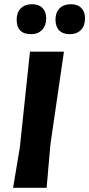

<svg xmlns="http://www.w3.org/2000/svg" viewBox="-20 -890 423 910"><path d="M132 -870Q164 -870 181.5 -852Q199 -834 199 -803Q199 -769 179.5 -748.5Q160 -728 127 -728Q59 -728 59 -797Q59 -831 78.5 -850.5Q98 -870 132 -870ZM316 -870Q348 -870 365.5 -852Q383 -834 383 -803Q383 -768 363.5 -748Q344 -728 310 -728Q278 -728 260.5 -746Q243 -764 243 -797Q243 -831 262.5 -850.5Q282 -870 316 -870ZM283 -645 219 -206 201 0H42L74 -191L122 -645Z"/></svg>

Font: Alegreya Sans SC ExtraBold
Style: Italic
Weight: 800
Italic angle: -7°
Designer: Juan Pablo del Peral
Foundry: Huerta Tipografica
Version: Version 2.007